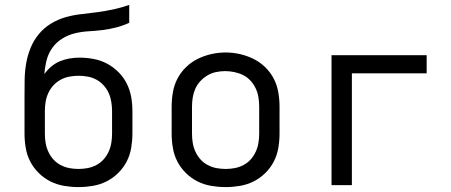

<svg xmlns="http://www.w3.org/2000/svg" viewBox="-20 -755 1840 783"><path d="M300 8Q271 8 241.5 3Q212 -2 186 -15Q160 -28 138.5 -49Q117 -70 103.5 -96Q90 -122 85 -151.5Q80 -181 80 -210V-302Q80 -317 80 -332.5Q80 -348 80 -364Q80 -397 80.5 -430Q81 -463 86.5 -495.5Q92 -528 104.5 -559Q117 -590 138 -615.5Q159 -641 187.5 -658.5Q216 -676 248 -685Q280 -694 313 -697.5Q346 -701 378.5 -705.5Q411 -710 443.5 -717Q476 -724 507 -735V-662Q481 -650 453.5 -643Q426 -636 398 -632.5Q370 -629 342 -627.5Q314 -626 286.5 -619.5Q259 -613 234.5 -598Q210 -583 193.5 -560Q177 -537 170 -509Q163 -481 161 -453Q173 -470 189 -483.5Q205 -497 224 -505Q243 -513 263.5 -516.5Q284 -520 304 -520Q333 -520 362 -514.5Q391 -509 416.5 -495.5Q442 -482 463 -461Q484 -440 497 -414Q510 -388 515 -359.5Q520 -331 520 -302V-210Q520 -181 515 -151.5Q510 -122 496.5 -96Q483 -70 461.5 -49Q440 -28 414 -15Q388 -2 358.5 3Q329 8 300 8ZM300 -66Q319 -66 337.5 -69.5Q356 -73 373 -82Q390 -91 402.5 -105Q415 -119 423 -136.5Q431 -154 434 -172.5Q437 -191 437 -210V-302Q437 -320 434 -339Q431 -358 423.5 -375Q416 -392 403 -406.5Q390 -421 373.5 -430Q357 -439 338 -442.5Q319 -446 301 -446Q282 -446 263 -442.5Q244 -439 227.5 -430Q211 -421 198 -407Q185 -393 177 -375.5Q169 -358 166 -339.5Q163 -321 163 -302V-210Q163 -191 166 -172.5Q169 -154 177 -136.5Q185 -119 197.5 -105Q210 -91 227 -82Q244 -73 262.5 -69.5Q281 -66 300 -66Z M900 8Q871 8 841.5 3Q812 -2 786 -15Q760 -28 738.5 -49Q717 -70 703.5 -96Q690 -122 685 -151.5Q680 -181 680 -210V-320Q680 -349 685 -378.5Q690 -408 703.5 -434Q717 -460 738.5 -481Q760 -502 786.5 -515Q813 -528 842 -534.5Q871 -541 900 -541Q929 -541 958 -534.5Q987 -528 1013.5 -515Q1040 -502 1061.5 -481Q1083 -460 1096.5 -434Q1110 -408 1115 -378.5Q1120 -349 1120 -320V-210Q1120 -181 1115 -151.5Q1110 -122 1096.5 -96Q1083 -70 1061.5 -49Q1040 -28 1014 -15Q988 -2 958.5 3Q929 8 900 8ZM900 -66Q919 -66 937.5 -69.5Q956 -73 973 -82Q990 -91 1002.5 -105Q1015 -119 1023 -136.5Q1031 -154 1034 -172.5Q1037 -191 1037 -210V-320Q1037 -339 1034 -358Q1031 -377 1023 -394Q1015 -411 1002 -425.5Q989 -440 972 -448.5Q955 -457 936 -461Q917 -465 898 -465Q879 -465 860.5 -461Q842 -457 826 -447.5Q810 -438 797 -424Q784 -410 776.5 -393Q769 -376 766 -357.5Q763 -339 763 -320V-210Q763 -191 766 -172.5Q769 -154 777 -136.5Q785 -119 797.5 -105Q810 -91 827 -82Q844 -73 862.5 -69.5Q881 -66 900 -66Z M1332 0V-530H1720V-456H1415V0Z"/></svg>

Font: Iosevka Mono
Style: Regular
Weight: 400
Designer: Belleve Invis
Foundry: Belleve Invis
Version: Version 11.1.1